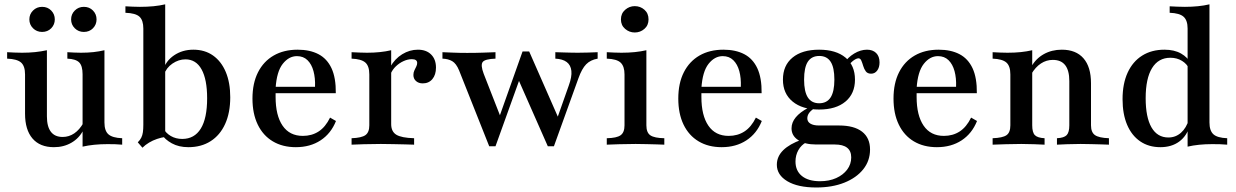

<svg xmlns="http://www.w3.org/2000/svg" viewBox="-20 -651 5563 864"><path d="M222.6 11.3Q159.7 11.3 126.2 -27.8Q92.7 -66.9 92.7 -139.5V-316.1Q92.7 -354 74.6 -369.8Q56.5 -385.5 12.1 -387.1V-416.1Q27.4 -415.3 44.4 -414.5Q61.3 -413.7 79 -413.7Q110.5 -413.7 137.9 -416.5Q165.3 -419.4 191.1 -425V-127.4Q191.1 -81.5 208.9 -58.1Q226.6 -34.7 262.1 -34.7Q290.3 -34.7 314.1 -50.8Q337.9 -66.9 355.6 -98.4L354.8 -65.3Q336.3 -29 301.6 -8.9Q266.9 11.3 222.6 11.3ZM351.6 8.9V-316.9Q351.6 -354.8 336.3 -370.2Q321 -385.5 283.1 -387.1V-416.1Q297.6 -415.3 312.9 -414.5Q328.2 -413.7 344.4 -413.7Q374.2 -413.7 400.4 -416.5Q426.6 -419.4 450 -425V-100Q450 -62.1 468.1 -46.4Q486.3 -30.6 529.8 -29V0Q514.5 -1.6 497.6 -2Q480.6 -2.4 463.7 -2.4Q432.3 -2.4 404.4 0.4Q376.6 3.2 351.6 8.9ZM357.3 -507.3Q333.1 -507.3 316.5 -523.8Q300 -540.3 300 -563.7Q300 -587.1 316.5 -603.6Q333.1 -620.2 357.3 -620.2Q382.3 -620.2 398.4 -603.6Q414.5 -587.1 414.5 -563.7Q414.5 -540.3 398.4 -523.8Q382.3 -507.3 357.3 -507.3ZM169.4 -507.3Q145.2 -507.3 128.6 -523.8Q112.1 -540.3 112.1 -563.7Q112.1 -587.1 128.6 -603.6Q145.2 -620.2 169.4 -620.2Q194.4 -620.2 210.5 -603.6Q226.6 -587.1 226.6 -563.7Q226.6 -540.3 210.5 -523.8Q194.4 -507.3 169.4 -507.3Z M827.4 11.3Q784.7 11.3 753.2 -6Q721.8 -23.4 707.3 -46.8L715.3 -73.4Q725.8 -52.4 748.4 -39.1Q771 -25.8 800 -25.8Q854.8 -25.8 883.5 -72.2Q912.1 -118.5 912.1 -208.9Q912.1 -293.5 887.1 -338.7Q862.1 -383.9 814.5 -383.9Q783.9 -383.9 756 -364.9Q728.2 -346 717.7 -314.5L713.7 -334.7Q725.8 -376.6 763.3 -402Q800.8 -427.4 850 -427.4Q901.6 -427.4 938.7 -401.2Q975.8 -375 996 -327Q1016.1 -279 1016.1 -213.7Q1016.1 -143.5 993.1 -93.1Q970.2 -42.7 927.8 -15.7Q885.5 11.3 827.4 11.3ZM621 13.7 600 -10.5Q610.5 -21 615.7 -31.5Q621 -41.9 623 -56Q625 -70.2 625 -89.5V-522.6Q625 -559.7 607.7 -575.8Q590.3 -591.9 544.4 -593.5V-622.6Q559.7 -621.8 576.6 -621Q593.5 -620.2 609.7 -620.2Q642.7 -620.2 671 -623Q699.2 -625.8 723.4 -631.5V-34.7Q705.6 -32.3 686.7 -25.8Q667.7 -19.4 650.8 -9.3Q633.9 0.8 621 13.7Z M1311.3 11.3Q1251.6 11.3 1207.7 -14.9Q1163.7 -41.1 1139.9 -90.3Q1116.1 -139.5 1116.1 -207.3Q1116.1 -276.6 1141.1 -325.8Q1166.1 -375 1211.7 -401.2Q1257.3 -427.4 1319.4 -427.4Q1374.2 -427.4 1412.9 -407.3Q1451.6 -387.1 1471.8 -344Q1491.9 -300.8 1491.1 -231.5H1184.7L1183.9 -260.5H1397.6Q1399.2 -300 1390.7 -331Q1382.3 -362.1 1363.7 -380.2Q1345.2 -398.4 1316.1 -398.4Q1279.8 -398.4 1252.4 -363.7Q1225 -329 1220.2 -254L1221 -251.6Q1220.2 -243.5 1220.2 -234.7Q1220.2 -225.8 1220.2 -214.5Q1220.2 -131.5 1251.6 -85.5Q1283.1 -39.5 1342.7 -39.5Q1383.1 -39.5 1413.7 -59.3Q1444.4 -79 1465.3 -121.8L1491.9 -106.5Q1469.4 -50 1422.6 -19.4Q1375.8 11.3 1311.3 11.3Z M1562.1 0V-29Q1607.3 -30.6 1624.6 -43.1Q1641.9 -55.6 1641.9 -87.1V-316.1Q1641.9 -354 1623.8 -369.8Q1605.6 -385.5 1562.1 -387.1V-416.1Q1582.3 -415.3 1598 -414.5Q1613.7 -413.7 1631.5 -413.7Q1692.7 -413.7 1740.3 -425V-92.7Q1740.3 -58.9 1763.3 -44.8Q1786.3 -30.6 1843.5 -29V0Q1829 -0.8 1804 -1.2Q1779 -1.6 1750 -2.4Q1721 -3.2 1693.5 -3.2Q1653.2 -3.2 1616.5 -2Q1579.8 -0.8 1562.1 0ZM1882.3 -275.8Q1863.7 -275.8 1852 -286.3Q1840.3 -296.8 1840.3 -313.7Q1840.3 -325 1844.8 -334.3Q1849.2 -343.5 1853.2 -351.6Q1857.3 -359.7 1857.3 -367.7Q1857.3 -384.7 1833.1 -384.7Q1815.3 -384.7 1796.4 -376.2Q1777.4 -367.7 1761.7 -352.8Q1746 -337.9 1737.9 -318.5L1736.3 -350Q1756.5 -386.3 1789.9 -406.9Q1823.4 -427.4 1860.5 -427.4Q1898.4 -427.4 1920.2 -405.6Q1941.9 -383.9 1941.9 -346.8Q1941.9 -314.5 1925.8 -295.2Q1909.7 -275.8 1882.3 -275.8Z M2181.5 7.3 2046 -333.9Q2033.1 -365.3 2014.9 -375.8Q1996.8 -386.3 1971 -387.1V-416.1Q1994.4 -415.3 2020.6 -414.1Q2046.8 -412.9 2082.3 -412.9Q2122.6 -412.9 2153.6 -414.1Q2184.7 -415.3 2209.7 -416.1V-387.1Q2162.1 -385.5 2152 -371.8Q2141.9 -358.1 2156.5 -319.4L2234.7 -119.4L2221 -108.1L2331.5 -419.4L2356.5 -400.8L2209.7 7.3ZM2445.2 7.3 2309.7 -300 2331.5 -419.4H2361.3L2496 -112.9L2480.6 -99.2L2539.5 -266.1Q2554 -305.6 2551.2 -331.9Q2548.4 -358.1 2530.2 -371.8Q2512.1 -385.5 2479 -387.1V-416.1Q2500.8 -415.3 2517.7 -414.9Q2534.7 -414.5 2549.6 -414.1Q2564.5 -413.7 2579.8 -413.7Q2604 -413.7 2627 -414.5Q2650 -415.3 2669.4 -416.1V-387.1Q2637.1 -381.5 2617.7 -361.7Q2598.4 -341.9 2583.1 -299.2L2472.6 7.3Z M2710.5 0V-29Q2754.8 -29.8 2772.6 -42.3Q2790.3 -54.8 2790.3 -87.1V-316.1Q2790.3 -352.4 2773 -369Q2755.6 -385.5 2710.5 -387.1V-416.1Q2725.8 -415.3 2742.7 -414.5Q2759.7 -413.7 2776.6 -413.7Q2808.1 -413.7 2836.3 -416.5Q2864.5 -419.4 2888.7 -425V-87.1Q2888.7 -54 2906.9 -41.9Q2925 -29.8 2969.4 -29V0Q2957.3 -0.8 2936.3 -1.2Q2915.3 -1.6 2890.3 -2.4Q2865.3 -3.2 2840.3 -3.2Q2804 -3.2 2766.5 -2Q2729 -0.8 2710.5 0ZM2836.3 -504.8Q2812.1 -504.8 2793.1 -521Q2774.2 -537.1 2774.2 -563.7Q2774.2 -590.3 2793.1 -606.9Q2812.1 -623.4 2836.3 -623.4Q2861.3 -623.4 2879.8 -607.3Q2898.4 -591.1 2898.4 -563.7Q2898.4 -537.1 2879.8 -521Q2861.3 -504.8 2836.3 -504.8Z M3227.4 11.3Q3167.7 11.3 3123.8 -14.9Q3079.8 -41.1 3056 -90.3Q3032.3 -139.5 3032.3 -207.3Q3032.3 -276.6 3057.3 -325.8Q3082.3 -375 3127.8 -401.2Q3173.4 -427.4 3235.5 -427.4Q3290.3 -427.4 3329 -407.3Q3367.7 -387.1 3387.9 -344Q3408.1 -300.8 3407.3 -231.5H3100.8L3100 -260.5H3313.7Q3315.3 -300 3306.9 -331Q3298.4 -362.1 3279.8 -380.2Q3261.3 -398.4 3232.3 -398.4Q3196 -398.4 3168.5 -363.7Q3141.1 -329 3136.3 -254L3137.1 -251.6Q3136.3 -243.5 3136.3 -234.7Q3136.3 -225.8 3136.3 -214.5Q3136.3 -131.5 3167.7 -85.5Q3199.2 -39.5 3258.9 -39.5Q3299.2 -39.5 3329.8 -59.3Q3360.5 -79 3381.5 -121.8L3408.1 -106.5Q3385.5 -50 3338.7 -19.4Q3291.9 11.3 3227.4 11.3Z M3653.2 192.7Q3570.2 192.7 3523 164.5Q3475.8 136.3 3475.8 90.3Q3475.8 53.2 3504.4 25Q3533.1 -3.2 3587.9 -22.6L3608.1 -10.5Q3585.5 1.6 3572.6 24.6Q3559.7 47.6 3559.7 75.8Q3559.7 117.7 3588.7 141.1Q3617.7 164.5 3670.2 164.5Q3711.3 164.5 3742.7 150.4Q3774.2 136.3 3792.3 112.1Q3810.5 87.9 3810.5 57.3Q3810.5 28.2 3791.9 13.7Q3773.4 -0.8 3736.3 -0.8H3652.4Q3601.6 -0.8 3571.8 -20.6Q3541.9 -40.3 3541.9 -73.4Q3541.9 -100 3560.9 -123Q3579.8 -146 3617.7 -166.1L3643.5 -162.9Q3627.4 -152.4 3620.2 -141.5Q3612.9 -130.6 3612.9 -118.5Q3612.9 -103.2 3626.6 -94.8Q3640.3 -86.3 3665.3 -86.3H3755.6Q3823.4 -86.3 3859.3 -58.5Q3895.2 -30.6 3895.2 21.8Q3895.2 72.6 3864.5 110.9Q3833.9 149.2 3779.4 171Q3725 192.7 3653.2 192.7ZM3666.1 -158.1Q3590.3 -158.1 3546.8 -194Q3503.2 -229.8 3503.2 -292.7Q3503.2 -356.5 3546.4 -391.9Q3589.5 -427.4 3666.1 -427.4Q3741.9 -427.4 3784.7 -391.9Q3827.4 -356.5 3827.4 -292.7Q3827.4 -229.8 3784.7 -194Q3741.9 -158.1 3666.1 -158.1ZM3666.1 -186.3Q3700.8 -186.3 3717.7 -212.5Q3734.7 -238.7 3734.7 -292.7Q3734.7 -347.6 3717.7 -373.4Q3700.8 -399.2 3666.9 -399.2Q3632.3 -399.2 3615.3 -373.4Q3598.4 -347.6 3598.4 -292.7Q3598.4 -238.7 3615.3 -212.5Q3632.3 -186.3 3666.1 -186.3ZM3900 -319.4Q3883.9 -319.4 3876.2 -329.8Q3868.5 -340.3 3864.5 -354Q3860.5 -367.7 3856 -378.2Q3851.6 -388.7 3842.7 -388.7Q3837.1 -388.7 3827.8 -383.5Q3818.5 -378.2 3808.9 -368.5Q3799.2 -358.9 3791.9 -344.4L3778.2 -366.1Q3795.2 -392.7 3823.8 -410.1Q3852.4 -427.4 3881.5 -427.4Q3907.3 -427.4 3922.6 -412.5Q3937.9 -397.6 3937.9 -370.2Q3937.9 -347.6 3927.4 -333.5Q3916.9 -319.4 3900 -319.4Z M4196 11.3Q4136.3 11.3 4092.3 -14.9Q4048.4 -41.1 4024.6 -90.3Q4000.8 -139.5 4000.8 -207.3Q4000.8 -276.6 4025.8 -325.8Q4050.8 -375 4096.4 -401.2Q4141.9 -427.4 4204 -427.4Q4258.9 -427.4 4297.6 -407.3Q4336.3 -387.1 4356.5 -344Q4376.6 -300.8 4375.8 -231.5H4069.4L4068.5 -260.5H4282.3Q4283.9 -300 4275.4 -331Q4266.9 -362.1 4248.4 -380.2Q4229.8 -398.4 4200.8 -398.4Q4164.5 -398.4 4137.1 -363.7Q4109.7 -329 4104.8 -254L4105.6 -251.6Q4104.8 -243.5 4104.8 -234.7Q4104.8 -225.8 4104.8 -214.5Q4104.8 -131.5 4136.3 -85.5Q4167.7 -39.5 4227.4 -39.5Q4267.7 -39.5 4298.4 -59.3Q4329 -79 4350 -121.8L4376.6 -106.5Q4354 -50 4307.3 -19.4Q4260.5 11.3 4196 11.3Z M4736.3 0V-29Q4768.5 -30.6 4780.2 -43.1Q4791.9 -55.6 4791.9 -87.1V-286.3Q4791.9 -333.9 4773.4 -357.7Q4754.8 -381.5 4717.7 -381.5Q4688.7 -381.5 4664.1 -365.3Q4639.5 -349.2 4621 -317.7V-350.8Q4641.1 -387.1 4677 -407.3Q4712.9 -427.4 4758.1 -427.4Q4821.8 -427.4 4855.6 -388.7Q4889.5 -350 4889.5 -276.6V-87.1Q4889.5 -55.6 4907.3 -43.1Q4925 -30.6 4970.2 -29V0Q4958.1 -0.8 4937.1 -1.2Q4916.1 -1.6 4891.1 -2.4Q4866.1 -3.2 4842.7 -3.2Q4811.3 -3.2 4781.5 -2Q4751.6 -0.8 4736.3 0ZM4446.8 0V-29Q4491.9 -30.6 4509.3 -42.7Q4526.6 -54.8 4526.6 -87.1V-316.1Q4526.6 -354 4508.5 -369.8Q4490.3 -385.5 4446.8 -387.1V-416.1Q4462.9 -415.3 4479.4 -414.5Q4496 -413.7 4513.7 -413.7Q4546 -413.7 4573.4 -416.5Q4600.8 -419.4 4625 -425V-87.1Q4625 -54.8 4637.1 -42.7Q4649.2 -30.6 4680.6 -29V0Q4662.1 -0.8 4634.3 -2Q4606.5 -3.2 4575.8 -3.2Q4541.9 -3.2 4506 -2Q4470.2 -0.8 4446.8 0Z M5324.2 8.9V-522.6Q5324.2 -559.7 5306 -575.8Q5287.9 -591.9 5243.5 -593.5V-622.6Q5260.5 -621.8 5277.4 -621Q5294.4 -620.2 5312.1 -620.2Q5342.7 -620.2 5370.6 -623Q5398.4 -625.8 5422.6 -631.5V-100Q5422.6 -62.9 5440.3 -46.8Q5458.1 -30.6 5502.4 -29V0Q5486.3 -1.6 5469.8 -2Q5453.2 -2.4 5434.7 -2.4Q5404 -2.4 5376.2 0.4Q5348.4 3.2 5324.2 8.9ZM5201.6 11.3Q5149.2 11.3 5110.9 -14.9Q5072.6 -41.1 5052 -89.5Q5031.5 -137.9 5031.5 -204.8Q5031.5 -274.2 5054.4 -324.2Q5077.4 -374.2 5119.8 -400.8Q5162.1 -427.4 5220.2 -427.4Q5264.5 -427.4 5294.8 -410.1Q5325 -392.7 5336.3 -367.7L5330.6 -341.9Q5321.8 -362.9 5299.2 -377Q5276.6 -391.1 5246.8 -391.1Q5192.7 -391.1 5164.1 -344.4Q5135.5 -297.6 5135.5 -208.9Q5135.5 -123.4 5161.7 -77.8Q5187.9 -32.3 5237.9 -32.3Q5270.2 -32.3 5294.4 -53.6Q5318.5 -75 5329.8 -112.9L5333.9 -85.5Q5321 -39.5 5286.7 -14.1Q5252.4 11.3 5201.6 11.3Z"/></svg>

Font: Playfair 5pt SemiExpanded Light SemiBold
Style: Regular
Weight: 600
Version: Version 2.001;gftools[0.9.30]